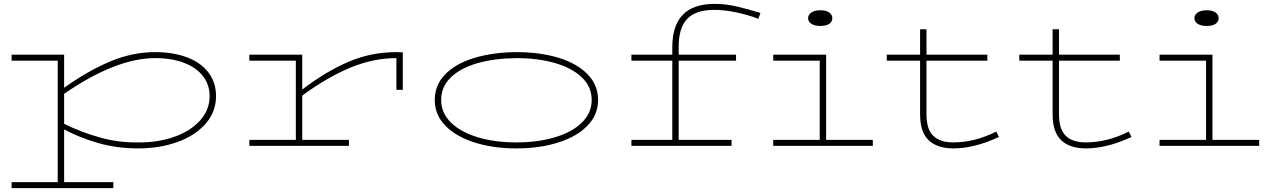

<svg xmlns="http://www.w3.org/2000/svg" viewBox="-20 -753 6558 991"><path d="M1095 -257Q1095 -175 1040.5 -113.5Q986 -52 894.5 -19.5Q803 13 694 13Q584 13 487.5 -14.5Q391 -42 311 -85V187H565V218H40V187H278V-440H40V-471H311V-300Q433 -387 548 -435.5Q663 -484 780 -484Q874 -484 945.5 -457Q1017 -430 1056 -378.5Q1095 -327 1095 -257ZM1062 -257Q1062 -315 1028 -359.5Q994 -404 930.5 -428.5Q867 -453 780 -453Q579 -453 311 -269V-114Q397 -71 495.5 -43.5Q594 -16 694 -18Q794 -17 878.5 -46.5Q963 -76 1012.5 -131Q1062 -186 1062 -257Z M2059 -483V-289H2026V-453Q1908 -453 1790 -404.5Q1672 -356 1540 -260V-31H1781V0H1267V-31H1507V-440H1267V-471H1540V-291Q1665 -386 1781 -435Q1897 -484 2026 -484Z M2224 -237Q2224 -315 2279 -370.5Q2334 -426 2429.5 -454.5Q2525 -483 2645 -484Q2765 -484 2860.5 -455.5Q2956 -427 3011.5 -371Q3067 -315 3067 -237Q3067 -160 3011.5 -103.5Q2956 -47 2860 -17Q2764 13 2645 13Q2527 13 2431 -17Q2335 -47 2279.5 -103.5Q2224 -160 2224 -237ZM3034 -237Q3034 -305 2983.5 -353.5Q2933 -402 2845 -427.5Q2757 -453 2645 -453Q2533 -452 2445 -427Q2357 -402 2307 -353.5Q2257 -305 2257 -237Q2257 -170 2307.5 -120.5Q2358 -71 2446 -44.5Q2534 -18 2645 -18Q2756 -18 2844.5 -44.5Q2933 -71 2983.5 -120.5Q3034 -170 3034 -237Z M3483 -513V-471H3779V-440H3483V-31H3756V0H3239V-31H3450V-440H3239V-471H3450V-509Q3450 -733 3668 -733Q3724 -733 3781 -720Q3838 -707 3905 -686L3894 -656Q3842 -676 3781 -689Q3720 -702 3666 -702Q3571 -702 3527 -655.5Q3483 -609 3483 -513ZM4151 -659Q4151 -677 4168 -688.5Q4185 -700 4214 -700Q4244 -700 4260 -688.5Q4276 -677 4276 -659Q4276 -641 4260 -630Q4244 -619 4214 -619Q4185 -619 4168 -630Q4151 -641 4151 -659ZM4485 -31V0H3971V-31H4211V-440H3971V-471H4244V-31Z M5136 -46Q5009 13 4901 13Q4818 13 4773.5 -29Q4729 -71 4729 -163V-440H4557V-471H4729V-602H4762V-471H5076V-440H4762V-163Q4762 -85 4797.5 -51.5Q4833 -18 4899 -18Q5012 -18 5122 -74Z M5820 -46Q5693 13 5585 13Q5502 13 5457.5 -29Q5413 -71 5413 -163V-440H5241V-471H5413V-602H5446V-471H5760V-440H5446V-163Q5446 -85 5481.5 -51.5Q5517 -18 5583 -18Q5696 -18 5806 -74Z M6145 -659Q6145 -677 6162 -688.5Q6179 -700 6208 -700Q6238 -700 6254 -688.5Q6270 -677 6270 -659Q6270 -641 6254 -630Q6238 -619 6208 -619Q6179 -619 6162 -630Q6145 -641 6145 -659ZM6479 -31V0H5965V-31H6205V-440H5965V-471H6238V-31Z"/></svg>

Font: BioRhyme Expanded ExtraLight
Style: Regular
Weight: 275
Width: 7
Designer: Aoife Mooney
Foundry: Aoife Mooney Type
Version: Version 1.000